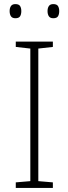

<svg xmlns="http://www.w3.org/2000/svg" viewBox="-20 -983 334 937"><path d="M238 -66H57V-93L128 -99V-746L57 -754V-780H238V-754L167 -746V-99L238 -93ZM27 -929Q27 -944 33.5 -953.5Q40 -963 55 -963Q72 -963 78 -953.5Q84 -944 84 -929Q84 -913 78 -903.5Q72 -894 55 -894Q40 -894 33.5 -903.5Q27 -913 27 -929ZM212 -929Q212 -944 218.5 -953.5Q225 -963 240 -963Q257 -963 263 -953.5Q269 -944 269 -929Q269 -913 263 -903.5Q257 -894 240 -894Q225 -894 218.5 -903.5Q212 -913 212 -929Z"/></svg>

Font: Noto Sans Malayalam UI ExtraLight
Style: Regular
Weight: 200
Designer: Jelle Bosma - Monotype Design Team
Foundry: Monotype Imaging Inc.
Version: Version 2.104; ttfautohint (v1.8.4.7-5d5b)